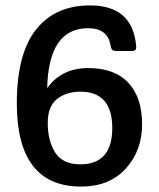

<svg xmlns="http://www.w3.org/2000/svg" viewBox="-20 -676 586 708"><path d="M312 -656Q469 -656 482 -507Q483 -496 479.5 -492Q476 -488 465 -488H410Q398 -488 394 -492Q390 -496 388 -507Q378 -572 305 -572Q159 -572 154 -351Q207 -425 305 -425Q403 -425 453.5 -370.5Q504 -316 504 -218Q504 -120 443.5 -54Q383 12 279 12Q42 12 42 -295Q42 -477 112.5 -566.5Q183 -656 312 -656ZM276 -338Q233 -338 200 -318Q156 -291 156 -224Q156 -157 183.5 -113.5Q211 -70 276 -70Q394 -70 394 -204Q394 -338 276 -338Z"/></svg>

Font: Crete Round
Style: Regular
Weight: 400
Designer: Veronika Burian
Foundry: TypeTogether
Version: Version 1.001